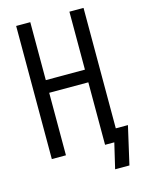

<svg xmlns="http://www.w3.org/2000/svg" viewBox="-129 -810 761 1024"><g transform="rotate(-15 251.5 -297.5)"><path d="M455 140H376L409 0H358V-345H142V0H64V-735H142V-415H358V-735H436V-70H503Z"/></g></svg>

Font: Zed Mono
Style: Regular
Weight: 400
Monospace: yes
Designer: Belleve Invis
Foundry: Belleve Invis
Version: Version 1.0.0; ttfautohint (v1.8.4)